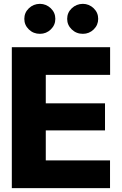

<svg xmlns="http://www.w3.org/2000/svg" viewBox="-20 -971 629 991"><path d="M41 0V-727.5H548.3V-584.5H216.3V-437.5H522V-297.9H216.3V-143.1H547.9V0ZM186 -796.4Q152.3 -796.4 128.9 -819.1Q105.5 -841.8 105.5 -873.5Q105.5 -905.8 128.9 -928.2Q152.3 -950.7 186 -951.2Q218.8 -950.7 242.2 -928.2Q265.6 -905.8 265.6 -873.5Q265.6 -841.8 242.2 -819.1Q218.8 -796.4 186 -796.4ZM407.7 -796.4Q374 -796.4 350.3 -819.1Q326.7 -841.8 326.7 -873.5Q326.7 -905.8 350.3 -928.2Q374 -950.7 407.7 -951.2Q440.4 -950.7 463.6 -928.2Q486.8 -905.8 486.8 -873.5Q486.8 -841.8 463.6 -819.1Q440.4 -796.4 407.7 -796.4Z"/></svg>

Font: Inter Tight ExtraBold
Style: Regular
Weight: 800
Designer: Rasmus Andersson
Foundry: rsms
Version: Version 3.004; ttfautohint (v1.8.4.7-5d5b)